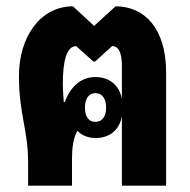

<svg xmlns="http://www.w3.org/2000/svg" viewBox="-20 -588 601 608"><path d="M69 0H208V-86C208 -120 212 -151 225 -174C240 -158 261 -151 283 -151C325 -151 357 -174 366 -219V0H506V-359C506 -500 436 -568 346 -568L278 -506L211 -568C109 -568 40 -473 40 -347C40 -226 69 -178 69 -73ZM179 -323C179 -396 191 -441 221 -442L276 -393H281L335 -442C356 -442 366 -420 366 -380V-275C357 -321 324 -344 282 -344C240 -344 205 -318 185 -265H182C181 -281 179 -300 179 -323ZM282 -202C260 -202 249 -220 249 -247C249 -274 260 -293 282 -293C305 -293 316 -274 316 -247C316 -221 305 -202 282 -202Z"/></svg>

Font: Noto Sans Thai Looped ExtraCondensed ExtraBold
Style: Regular
Weight: 800
Width: 2
Designer: Sasikarn Vongin, Ben Mitchell
Foundry: The Fontpad Ltd
Version: Version 1.001